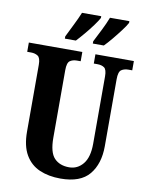

<svg xmlns="http://www.w3.org/2000/svg" viewBox="-100 -1002 828 1082"><g transform="rotate(10 314.0 -460.5)"><path d="M322 10Q254 10 202 -12.5Q150 -35 120.5 -85.5Q91 -136 91 -218V-600Q91 -640 75 -650.5Q59 -661 36 -661H14V-714H320V-661H298Q275 -661 259 -650Q243 -639 243 -596V-210Q243 -126 274 -93.5Q305 -61 359 -61Q407 -61 438.5 -99.5Q470 -138 470 -215V-600Q470 -640 455 -650.5Q440 -661 416 -661H395V-714H615V-661H593Q569 -661 553 -650Q537 -639 537 -596V-213Q537 -112 486.5 -51Q436 10 322 10ZM370 -784Q388 -819 407.5 -858Q427 -897 440 -931H551V-921Q542 -904 521 -876Q500 -848 476 -819Q452 -790 433 -771H370ZM210 -784Q227 -819 246.5 -858Q266 -897 280 -931H390V-921Q381 -904 360.5 -876Q340 -848 315.5 -819Q291 -790 273 -771H210Z"/></g></svg>

Font: Noto Serif ExtraCondensed ExtraBold
Style: Regular
Weight: 800
Width: 2
Designer: Monotype Design Team
Foundry: Monotype Imaging Inc.
Version: Version 2.013; ttfautohint (v1.8.4.7-5d5b)